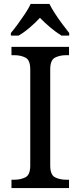

<svg xmlns="http://www.w3.org/2000/svg" viewBox="-20 -951 407 971"><path d="M38 0V-42H51Q85 -42 109 -54.5Q133 -67 133 -114V-600Q133 -647 109 -659.5Q85 -672 51 -672H38V-714H329V-672H316Q282 -672 258 -659.5Q234 -647 234 -600V-114Q234 -67 258 -54.5Q282 -42 316 -42H329V0ZM35 -784Q51 -803 70 -829Q89 -855 107 -882Q125 -909 135 -931H230Q241 -909 258.5 -882Q276 -855 295.5 -829Q315 -803 330 -784V-771H291Q263 -788 234 -812.5Q205 -837 182 -861Q160 -837 131.5 -812.5Q103 -788 74 -771H35Z"/></svg>

Font: Noto Serif Oriya
Style: Regular
Weight: 400
Designer: David Williams
Foundry: Google LLC, David Williams
Version: Version 1.051; ttfautohint (v1.8.4.7-5d5b)